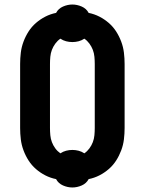

<svg xmlns="http://www.w3.org/2000/svg" viewBox="-20 -792 640 849"><path d="M300 37Q279 37 258.5 28Q238 19 228 0Q203 -5 180.5 -16.5Q158 -28 139 -44.5Q120 -61 106.5 -82Q93 -103 84 -127Q75 -151 72 -176Q69 -201 69 -226V-509Q69 -534 72 -559Q75 -584 84 -608Q93 -632 106.5 -653Q120 -674 139 -690.5Q158 -707 180.5 -718.5Q203 -730 228 -735Q238 -754 258.5 -763Q279 -772 300 -772Q321 -772 341.5 -763Q362 -754 372 -735Q397 -730 419.5 -718.5Q442 -707 461 -690.5Q480 -674 493.5 -653Q507 -632 516 -608Q525 -584 528 -559Q531 -534 531 -509V-226Q531 -201 528 -176Q525 -151 516 -127Q507 -103 493.5 -82Q480 -61 461 -44.5Q442 -28 419.5 -16.5Q397 -5 372 0Q362 19 341.5 28Q321 37 300 37ZM353 -114Q366 -123 375.5 -136Q385 -149 390.5 -163.5Q396 -178 397.5 -194Q399 -210 399 -226V-509Q399 -525 397.5 -541Q396 -557 390.5 -571.5Q385 -586 375.5 -599Q366 -612 353 -621Q341 -613 327.5 -609.5Q314 -606 300 -606Q286 -606 272.5 -609.5Q259 -613 247 -621Q234 -612 224.5 -599Q215 -586 209.5 -571.5Q204 -557 202.5 -541Q201 -525 201 -509V-226Q201 -210 202.5 -194Q204 -178 209.5 -163.5Q215 -149 224.5 -136Q234 -123 247 -114Q259 -122 272.5 -125.5Q286 -129 300 -129Q314 -129 327.5 -125.5Q341 -122 353 -114Z"/></svg>

Font: Iosevka SS04 Heavy Extended
Style: Regular
Weight: 900
Width: 7
Monospace: yes
Designer: Belleve Invis
Foundry: Belleve Invis
Version: Version 19.0.0; ttfautohint (v1.8.4)